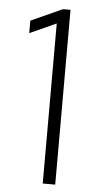

<svg xmlns="http://www.w3.org/2000/svg" viewBox="-52 -733 389 766"><g transform="rotate(5 143.0 -350.0)"><path d="M149 0V-641L43 -593V-643L169 -700H199V0Z"/></g></svg>

Font: Red Hat Text VF
Style: Regular
Weight: 300
Designer: Pentagram, MCKL
Foundry: Pentagram, MCKL
Version: Version 1.023